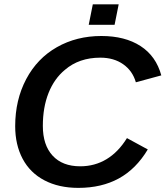

<svg xmlns="http://www.w3.org/2000/svg" viewBox="-20 -866 772 895"><path d="M571.8 -222.2 668.9 -169.4Q614.3 -78.1 533.9 -34.2Q453.6 9.8 345.2 9.8Q253.9 9.8 187 -25.4Q120.1 -60.5 85.4 -126Q50.8 -191.4 50.8 -277.8Q50.8 -399.9 102.1 -497.1Q153.3 -593.8 245.1 -646Q336.9 -698.2 452.6 -698.2Q562.5 -698.2 635 -651.4Q707.5 -604.5 731.9 -514.6L613.3 -482.4Q598.1 -535.6 554.4 -566.4Q510.7 -597.2 447.8 -597.2Q348.6 -597.2 282.7 -540.5Q232.9 -499.5 206.3 -432.6Q179.7 -365.7 179.7 -278.8Q179.7 -189.9 225.3 -140.4Q271 -90.8 354 -90.8Q421.4 -90.8 476.3 -123.8Q531.2 -156.7 571.8 -222.2ZM533.2 -845.7 514.2 -750.5H393.6L412.6 -845.7Z"/></svg>

Font: Arimo SemiBold
Style: Italic
Weight: 600
Italic angle: -12°
Version: Version 1.33